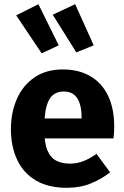

<svg xmlns="http://www.w3.org/2000/svg" viewBox="-20 -880 592 917"><path d="M280.4 -548.3Q356.3 -548.3 411.4 -516.2Q466.4 -484.1 495.9 -423.3Q525.4 -362.5 525.4 -275.9Q525.4 -262.9 524.6 -247Q523.8 -231 522.1 -218.9H177.6L176.4 -314.3H369.6Q369.6 -316.3 369.6 -318.1Q369.6 -319.9 369.6 -320.9Q369.6 -357.4 361.1 -384.8Q352.6 -412.2 334.1 -427.6Q315.6 -443 283.6 -443Q253.7 -443 232.9 -426.2Q212 -409.4 201.7 -370.2Q191.4 -331 191.4 -263.8Q191.4 -198.2 206.4 -162.1Q221.5 -126 249.2 -112.3Q276.8 -98.5 313.8 -98.5Q346.6 -98.5 376.7 -109.8Q406.8 -121.1 440.8 -145.1L505.8 -57.1Q466.1 -25.5 414.9 -4.3Q363.7 17 299.3 17Q210.8 17 151.1 -18.3Q91.5 -53.6 61.8 -117.1Q32.1 -180.6 32.1 -263Q32.1 -342.5 60.5 -407.2Q88.8 -472 144.4 -510.2Q199.9 -548.3 280.4 -548.3ZM260.6 -663.4 163.4 -860 57.4 -806.6 178.9 -625.3ZM427.5 -663.4 339 -860 231.8 -809.7 344.6 -629.7Z"/></svg>

Font: Fira Sans Variable
Style: Regular
Weight: 400
Designer: Carrois Corporate & Edenspiekermann AG
Foundry: Carrois Corporate GbR & Edenspiekermann AG
Version: Version 4.202